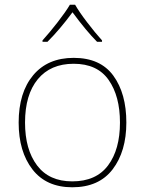

<svg xmlns="http://www.w3.org/2000/svg" viewBox="-20 -783 615 813"><path d="M286 10Q176 10 117.5 -65.5Q59 -141 59 -264Q59 -391 120.5 -464.5Q182 -538 292 -538Q405 -538 460 -462.5Q515 -387 515 -264Q515 -142 457 -66Q399 10 286 10ZM286 -15Q387 -15 437.5 -82.5Q488 -150 488 -264Q488 -376 440 -444.5Q392 -513 292 -513Q194 -513 140 -447.5Q86 -382 86 -264Q86 -150 137 -82.5Q188 -15 286 -15ZM412 -612V-606H391Q346 -651 287 -731Q234 -659 181 -606H160V-612Q190 -645 224.5 -689.5Q259 -734 276 -763H298Q315 -733 349 -688.5Q383 -644 412 -612Z"/></svg>

Font: Noto Sans UI Thin
Style: Regular
Weight: 250
Designer: Monotype Design Team
Foundry: Monotype Imaging Inc.
Version: Version 1.001